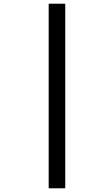

<svg xmlns="http://www.w3.org/2000/svg" viewBox="-20 -779 591 1033"><path d="M242 234V-759H331V234Z"/></svg>

Font: Noto Sans UI Medium
Style: Italic
Weight: 500
Italic angle: -12°
Designer: Monotype Design Team
Foundry: Monotype Imaging Inc.
Version: Version 1.901